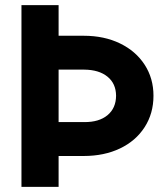

<svg xmlns="http://www.w3.org/2000/svg" viewBox="-20 -727 654 747"><path d="M63.5 -707H208V-587.9H305.7Q385.3 -587.9 446.8 -558.1Q508.3 -528.3 542.7 -475.3Q577.1 -422.4 577.1 -354.5Q577.1 -285.6 542.7 -232.2Q508.3 -178.7 446.8 -149.4Q385.3 -120.1 305.7 -120.1H208V0H63.5ZM307.6 -252Q365.2 -251.5 398.2 -278.8Q431.2 -306.2 431.6 -354.5Q431.2 -401.9 398.2 -428.7Q365.2 -455.6 307.6 -456.1H208V-252Z"/></svg>

Font: Wanted Sans
Style: Bold
Weight: 700
Designer: Original Design by Kil Hyung-jin and Kang Hanbin, Wanted Lab, Inc; Hangeul from Source Han Sans by Jang Soo-young and Ka
Foundry: Wanted Lab, Inc.
Version: Version 1.000